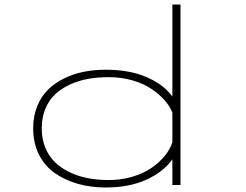

<svg xmlns="http://www.w3.org/2000/svg" viewBox="-20 -820 1090 851"><path d="M449 -511Q553 -511 629 -478.5Q705 -446 744 -392V-800H780V0H744V-114Q704.5 -58 628.5 -23.5Q552.5 11 449 11Q384 11 327.5 -4.5Q271 -20 225.5 -51Q180 -82 153.5 -133.2Q127 -184.5 127 -251Q127 -304.5 144.5 -348.2Q162 -392 192 -421.8Q222 -451.5 263.2 -472Q304.5 -492.5 351 -501.8Q397.5 -511 449 -511ZM165 -251Q165 -203.5 181 -165Q197 -126.5 224.5 -100.2Q252 -74 290 -56Q328 -38 371 -30Q414 -22 462 -22Q517.5 -22 567 -36.8Q616.5 -51.5 651.5 -75.8Q686.5 -100 710.2 -129Q734 -158 744 -189V-321Q733.5 -348.5 709.8 -375.5Q686 -402.5 651.2 -426Q616.5 -449.5 567 -463.8Q517.5 -478 462 -478Q414 -478 371.2 -470.5Q328.5 -463 290.2 -445.5Q252 -428 224.5 -402.2Q197 -376.5 181 -337.8Q165 -299 165 -251Z"/></svg>

Font: League Mono Extended Thin
Style: Regular
Weight: 100
Width: 9
Designer: Tyler Finck
Foundry: The League of Moveable Type / Tyler Finck
Version: Version 2.210